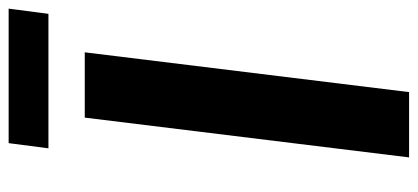

<svg xmlns="http://www.w3.org/2000/svg" viewBox="-281 -685 966 444"><g transform="rotate(-90 202.0 -463.0)"><path d="M81 -834 93 -926H404L392 -834ZM60 0 152 -750H303L211 0Z"/></g></svg>

Font: Orkney
Style: BoldItalic
Weight: 700
Designer: Samuel Oakes and Alfredo Marco Pradil
Foundry: Alfredo Marco Pradil
Version: 1.0; ttfautohint (v1.5)